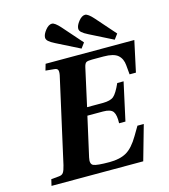

<svg xmlns="http://www.w3.org/2000/svg" viewBox="-130 -1009 981 1112"><g transform="rotate(-15 361.0 -453.5)"><path d="M226 -839Q226 -858 245.5 -882.5Q265 -907 285 -907Q302 -907 334 -871L437 -754L414 -723L275 -793Q249 -806 237.5 -816.5Q226 -827 226 -839ZM425 -839Q425 -858 444.5 -882.5Q464 -907 484 -907Q501 -907 533 -871L636 -754L613 -723L474 -793Q448 -806 436.5 -816.5Q425 -827 425 -839ZM40 0 49 -38 94 -42Q114 -43 122.5 -55.5Q131 -68 138 -98L249 -594Q256 -621 253 -634.5Q250 -648 230 -649L179 -654L190 -692H722L682 -507H644L639 -562Q636 -602 611 -624Q586 -646 525 -646H456Q430 -646 421 -640.5Q412 -635 407 -613L357 -387H451Q497 -387 517 -404Q537 -421 562 -477H600L550 -249H512Q514 -298 500 -318.5Q486 -339 440 -339H346L293 -103Q284 -64 305 -55Q326 -46 401 -46Q463 -46 502.5 -68.5Q542 -91 579 -154L611 -208H649L590 0Z"/></g></svg>

Font: Lingua Franca
Style: Bold Italic
Weight: 700
Italic angle: -13°
Version: Version 1.19